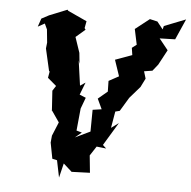

<svg xmlns="http://www.w3.org/2000/svg" viewBox="-54 -787 873 878"><g transform="rotate(5 382.5 -347.5)"><path d="M335 -176 310 -183 320 -285 339 -336 310 -348 332 -405 308 -389 292 -503 297 -488 292 -538 268 -609 311 -646 306 -653 312 -685 225 -725 221 -730 139 -697 105 -679 92 -641 123 -658 135 -632 141 -572 138 -545 161 -444 164 -441 159 -412 199 -378 184 -355 190 -263 188 -268 226 -213 200 -150 197 -118 211 -45 233 -40 249 38 265 -28 304 7 388 4 380 -75 408 -118 452 -113 436 -128 500 -234 466 -209 479 -285 499 -290 537 -353 584 -407 604 -447 594 -480 632 -486 656 -516 693 -585 652 -636 723 -638 765 -733 666 -694 662 -678 635 -712 600 -720 535 -669 550 -598 529 -582 534 -549 457 -521 482 -447 436 -422 437 -373 394 -337 416 -290 375 -284 374 -184 305 -151Z"/></g></svg>

Font: Asimov Aggro
Style: CondIt
Weight: 500
Designer: Google
Version: Version 2.000980; 2014